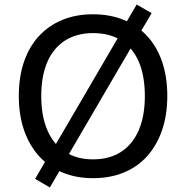

<svg xmlns="http://www.w3.org/2000/svg" viewBox="-20 -777 821 847"><path d="M390 9Q316 9 255.5 -16Q195 -41 152 -88.5Q109 -136 86 -203Q63 -270 63 -353Q63 -437 85.5 -503.5Q108 -570 151 -617Q194 -664 254.5 -689Q315 -714 390 -714Q466 -714 526.5 -689Q587 -664 630 -617Q673 -570 695.5 -503.5Q718 -437 718 -354Q718 -270 695 -203Q672 -136 629.5 -88.5Q587 -41 526.5 -16Q466 9 390 9ZM390 -74Q463 -74 514 -107Q565 -140 592 -202.5Q619 -265 619 -353Q619 -442 592.5 -504Q566 -566 515 -598.5Q464 -631 390 -631Q319 -631 267.5 -598.5Q216 -566 189 -504Q162 -442 162 -353Q162 -265 189 -202.5Q216 -140 267.5 -107Q319 -74 390 -74ZM200 50 135 12 192 -86 221 -132 506 -620 526 -660 583 -757 649 -719 591 -621 563 -575 278 -87 257 -48Z"/></svg>

Font: Nunito Sans 12pt ExtraLight 11pt Medium
Style: Regular
Weight: 500
Version: Version 3.101;gftools[0.9.27]